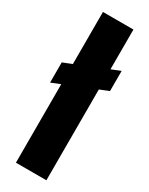

<svg xmlns="http://www.w3.org/2000/svg" viewBox="-198 -786 640 824"><g transform="rotate(30 122.5 -373.5)"><path d="M243 -568V-468L198 -450V0H47V-389L2 -371V-471L47 -489V-747H198V-550Z"/></g></svg>

Font: Khand Black
Style: Regular
Weight: 900
Designer: Sanchit Sawaria and Jyotish Sonowal (Devanagari), Satya Rajpurohit (Latin)
Foundry: Indian Type Foundry
Version: Version 2.000;PS 1.0;hotconv 1.0.79;makeotf.lib2.5.61930